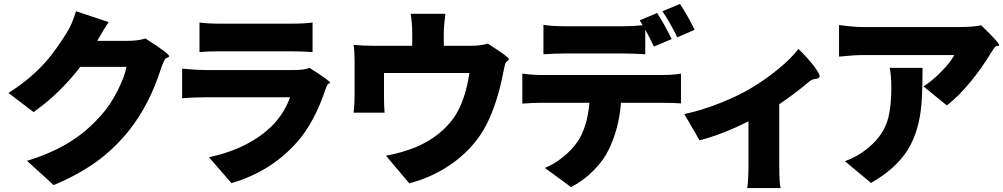

<svg xmlns="http://www.w3.org/2000/svg" viewBox="-20 -877 5083 973"><path d="M252 61 117 -62Q257 -105 353 -170Q428 -219 497 -298Q540 -346 577 -420Q612 -489 621 -538H504H387Q280 -400 150 -309L23 -406Q133 -475 213 -565Q261 -620 315 -706Q346 -754 365 -820L531 -765Q508 -733 473 -670H624Q681 -670 717 -682Q843 -602 837 -591Q835 -587 829 -585Q819 -583 814 -573Q803 -551 796 -530Q738 -347 634 -216Q563 -127 475 -62Q381 7 252 61Z M1153 51 1039 -80Q1246 -125 1363 -244Q1421 -304 1450 -384H1022Q956 -384 903 -379V-529Q978 -522 1022 -522H1246H1470Q1522 -522 1549 -533Q1656 -465 1653 -457Q1652 -455 1648 -454Q1641 -452 1638 -445Q1633 -435 1629 -423Q1574 -259 1489 -161Q1356 -8 1153 51ZM991 -613V-763Q1032 -757 1097 -757H1275H1453Q1524 -757 1564 -763V-613Q1512 -617 1451 -617H1097Q1030 -617 991 -613Z M2054 52 1936 -88Q2018 -103 2089 -132Q2209 -183 2279 -279Q2337 -362 2359 -507H2142H1926V-385Q1926 -338 1929 -306H1772Q1777 -353 1777 -397V-562Q1777 -620 1772 -650Q1816 -645 1873 -645H2069V-709Q2069 -759 2061 -807H2237Q2229 -743 2229 -709V-645H2367Q2417 -645 2452 -656Q2561 -587 2559 -577Q2558 -572 2552 -568Q2542 -563 2539 -549.5Q2536 -536 2531 -513Q2530 -510 2530 -508Q2501 -356 2445 -245Q2388 -135 2282 -56Q2181 19 2054 52Z M2874 71 2741 -26Q2787 -44 2833 -81Q2878 -117 2907 -159Q2957 -235 2967 -356H2722Q2679 -356 2627 -352V-504Q2678 -497 2722 -497H3029H3337Q3393 -497 3431 -504V-353Q3392 -356 3337 -356H3127Q3117 -226 3065 -119Q3040 -66 2990 -15Q2937 39 2874 71ZM2734 -602V-751Q2779 -744 2843 -744H2992H3141Q3185 -744 3237 -749Q3227 -767 3222 -774L3310 -811Q3342 -763 3384 -679L3294 -641Q3271 -689 3250 -727V-602Q3180 -606 3141 -606H2843Q2796 -606 2734 -602ZM3412 -688Q3401 -713 3377 -755Q3356 -793 3337 -820L3426 -857Q3468 -793 3500 -726Z M3767 76Q3773 34 3773 -39V-262Q3637 -194 3525 -166L3448 -299Q3535 -317 3635 -357Q3724 -393 3784 -429Q3857 -472 3924 -527Q3991 -582 4026 -629Q4072 -585 4105 -542Q4141 -494 4132 -485Q4125 -478 4113 -477Q4093 -476 4074 -458Q4012 -405 3929 -349V-194V-39Q3929 52 3936 76Z M4394 50 4328 -5 4262 -60Q4322 -82 4369 -119Q4444 -177 4472 -250Q4497 -315 4497 -437Q4497 -488 4489 -533H4655Q4655 -529 4655 -521Q4655 -376 4645 -308Q4629 -195 4578 -114Q4516 -19 4394 50ZM4778 -343 4660 -439Q4710 -471 4756 -520Q4799 -565 4816 -598H4351Q4310 -598 4232 -590V-750Q4308 -740 4351 -740H4595H4839Q4916 -740 4952 -749Q5049 -656 5043 -647Q5041 -644 5035 -644Q5026 -644 5020 -636Q5011 -624 5000 -606Q4958 -536 4903 -468Q4836 -386 4778 -343Z"/></svg>

Font: GenSekiGothic TW H
Style: Regular
Weight: 900
Version: Version 1.501;PS 1;hotconv 16.6.51;makeotf.lib2.5.65220